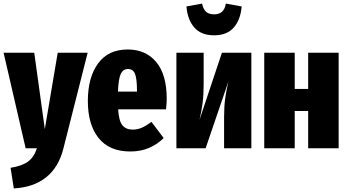

<svg xmlns="http://www.w3.org/2000/svg" viewBox="-30 -827 1945 1071"><path d="M324 0Q298 105 228 161.5Q158 218 47 224L29 109Q92 99 125.5 75Q159 51 176 0H113L-10 -533H161L220 -107L292 -533H459Z M896 -217H629Q633 -152 653 -128Q673 -104 710 -104Q737 -104 761 -114.5Q785 -125 815 -147L883 -57Q848 -22 801.5 -2Q755 18 697 18Q580 18 520 -57Q460 -132 460 -264Q460 -395 517 -473Q574 -551 682 -551Q783 -551 841.5 -481Q900 -411 900 -275Q900 -251 896 -217ZM734 -323Q734 -386 723.5 -414Q713 -442 684 -442Q657 -442 644 -415.5Q631 -389 628 -316H734Z M1372 0H1220V-174Q1220 -233 1226 -277Q1232 -321 1244 -372L1117 0H954V-533H1106V-356Q1106 -297 1100 -251.5Q1094 -206 1083 -159L1208 -533H1372ZM1010 -791 1097 -807Q1104 -775 1120 -761Q1136 -747 1164 -747Q1192 -747 1208 -761Q1224 -775 1230 -807L1318 -791Q1312 -717 1274 -673.5Q1236 -630 1164 -630Q1092 -630 1054 -673.5Q1016 -717 1010 -791Z M1689 -208H1614V0H1444V-533H1614V-331H1689V-533H1859V0H1689Z"/></svg>

Font: Fira Sans Compressed ExtraBold
Style: Regular
Weight: 800
Width: 1
Designer: bBox Type GmbH & Carrois Corporate GbR & Edenspiekermann AG
Foundry: bBox Type GmbH & Carrois Corporate GbR & Edenspiekermann AG
Version: Version 4.301